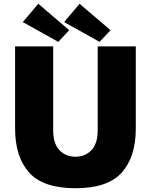

<svg xmlns="http://www.w3.org/2000/svg" viewBox="-20 -988 790 1018"><path d="M60 -307V-742H262V-298Q262 -226 295.5 -191.5Q329 -157 380 -157Q431 -157 464.5 -191.5Q498 -226 498 -298V-742H700V-307Q700 -156 625.5 -73Q551 10 380 10Q209 10 134.5 -73Q60 -156 60 -307ZM347 -828 289 -766 101 -871 183 -968ZM566 -828 508 -766 320 -871 402 -968Z"/></svg>

Font: Morrison Black
Style: Regular
Weight: 900
Designer: Pablo Impallari, Rodrigo Fuenzalida (Modified by Dan O. Williams)
Version: Version 0.03;June 6, 2019;FontCreator 11.5.0.2425 64-bit; tt